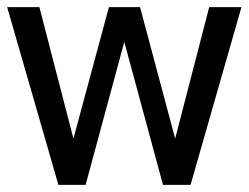

<svg xmlns="http://www.w3.org/2000/svg" viewBox="-20 -516 694 536"><path d="M143 0 0 -496H90L185 -129L284 -496H371L469 -129L564 -496H654L512 0H435L327 -399L219 0Z"/></svg>

Font: Atkinson Hyperlegible
Style: Regular
Weight: 400
Designer: Elliott Scott, Megan Eiswerth, Linus Boman, Theodore Petrosky
Foundry: Braille Institute
Version: Version 1.006; ttfautohint (v1.8.3)